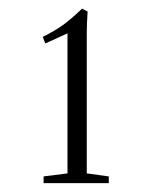

<svg xmlns="http://www.w3.org/2000/svg" viewBox="-20 -676 342 443"><path d="M80.6 -253.4V-269L135.7 -275.9V-599.1L84.5 -575.7L78.6 -590.8Q108.9 -606 128.4 -620.6Q147.9 -635.3 169.4 -656.2L182.1 -649.4Q180.2 -620.6 180.2 -600.1V-275.9L231 -269V-253.4Z"/></svg>

Font: Elstob ExtraLight
Style: Regular
Weight: 200
Designer: Peter S. Baker
Version: Version 1.015